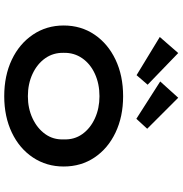

<svg xmlns="http://www.w3.org/2000/svg" viewBox="2 -834 842 885"><g transform="rotate(90 422.5 -391.0)"><path d="M423 10Q328 10 254.5 -25Q181 -60 139 -122.5Q97 -185 97 -264Q97 -344 139 -406Q181 -468 254.5 -503Q328 -538 423 -538Q517 -538 590.5 -503Q664 -468 705.5 -406Q747 -344 747 -264Q747 -185 705.5 -122.5Q664 -60 590.5 -25Q517 10 423 10ZM423 -99Q479 -99 525 -120.5Q571 -142 597.5 -179Q624 -216 622 -264Q624 -313 597.5 -350Q571 -387 525 -408Q479 -429 423 -429Q366 -429 320 -408Q274 -387 248 -349.5Q222 -312 223 -264Q222 -216 248 -179Q274 -142 320 -120.5Q366 -99 423 -99ZM527 -599 355 -709 430 -792 573 -649ZM326 -600 150 -707 224 -792 370 -651Z"/></g></svg>

Font: Lexend Mega Medium
Style: Regular
Weight: 500
Version: Version 1.007